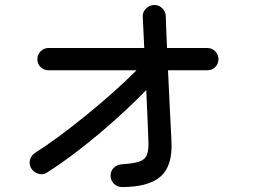

<svg xmlns="http://www.w3.org/2000/svg" viewBox="-20 -760 1040 776"><path d="M473 -4Q454 -4 440.5 -17.5Q427 -31 427 -50Q427 -70 440.5 -82.5Q454 -95 473 -96Q518 -99 541.5 -106.5Q565 -114 573 -132.5Q581 -151 580 -185Q579 -219 576.5 -275.5Q574 -332 571 -396Q514 -337 444 -274.5Q374 -212 302.5 -156.5Q231 -101 169 -62Q153 -52 134.5 -58Q116 -64 106 -80Q96 -97 101.5 -115Q107 -133 123 -143Q163 -168 214.5 -206Q266 -244 322.5 -289.5Q379 -335 433 -383Q487 -431 532 -476H176Q157 -476 144 -489Q131 -502 131 -521Q131 -539 144 -552.5Q157 -566 176 -566H563Q561 -607 559.5 -640Q558 -673 557 -692Q556 -712 570 -725.5Q584 -739 603 -740Q622 -740 635.5 -727Q649 -714 650 -695Q651 -671 652 -637.5Q653 -604 655 -566H818Q837 -566 850 -552.5Q863 -539 863 -521Q863 -502 850 -489Q837 -476 818 -476H659Q663 -397 666.5 -318.5Q670 -240 673 -189Q678 -90 629.5 -47Q581 -4 473 -4Z"/></svg>

Font: Zen Maru Gothic Medium
Style: Regular
Weight: 500
Designer: Yoshimichi Ohira
Foundry: Positype
Version: Version 1.001